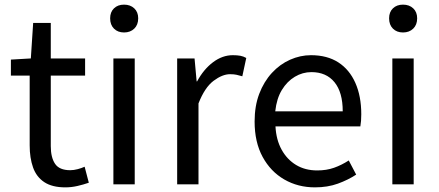

<svg xmlns="http://www.w3.org/2000/svg" viewBox="-20 -795 1895 828"><path d="M262 13Q205 13 171 -9.5Q137 -32 122.5 -73Q108 -114 108 -168V-469H27V-538L113 -543L123 -696H199V-543H347V-469H199V-165Q199 -116 217.5 -88.5Q236 -61 283 -61Q298 -61 315 -65.5Q332 -70 345 -76L363 -7Q340 1 314 7Q288 13 262 13Z M469 0V-543H561V0ZM515 -655Q488 -655 471.5 -671.5Q455 -688 455 -716Q455 -743 471.5 -759Q488 -775 515 -775Q542 -775 559 -759Q576 -743 576 -716Q576 -688 559 -671.5Q542 -655 515 -655Z M744 0V-543H819L828 -444H830Q858 -496 898.5 -526.5Q939 -557 984 -557Q1003 -557 1016.5 -554.5Q1030 -552 1042 -545L1025 -466Q1011 -470 1000 -472.5Q989 -475 972 -475Q939 -475 901 -446.5Q863 -418 836 -349V0Z M1338 13Q1265 13 1206 -21Q1147 -55 1112.5 -118.5Q1078 -182 1078 -271Q1078 -338 1098 -390.5Q1118 -443 1152.5 -480.5Q1187 -518 1231 -537.5Q1275 -557 1321 -557Q1391 -557 1439 -526Q1487 -495 1512.5 -437.5Q1538 -380 1538 -302Q1538 -287 1537 -274Q1536 -261 1534 -250H1168Q1171 -192 1194.5 -149.5Q1218 -107 1257 -83.5Q1296 -60 1348 -60Q1388 -60 1420.5 -71.5Q1453 -83 1484 -103L1516 -42Q1481 -19 1437 -3Q1393 13 1338 13ZM1167 -315H1458Q1458 -397 1422.5 -440.5Q1387 -484 1323 -484Q1285 -484 1251.5 -464Q1218 -444 1195.5 -407Q1173 -370 1167 -315Z M1672 0V-543H1764V0ZM1718 -655Q1691 -655 1674.5 -671.5Q1658 -688 1658 -716Q1658 -743 1674.5 -759Q1691 -775 1718 -775Q1745 -775 1762 -759Q1779 -743 1779 -716Q1779 -688 1762 -671.5Q1745 -655 1718 -655Z"/></svg>

Font: Noto Sans KR Thin
Style: Regular
Weight: 400
Version: Version 2.004-H2;hotconv 1.0.118;makeotfexe 2.5.65603